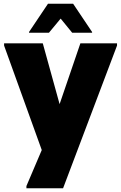

<svg xmlns="http://www.w3.org/2000/svg" viewBox="-20 -780 651 1032"><path d="M122 232V220L263 -111L412 -547H609V-535L319 232ZM218 64 2 -535V-547H210L322 -142ZM136 -604V-608L238 -760H373L475 -608V-604H368L306 -680L243 -604Z"/></svg>

Font: Kufam ExtraBold
Style: Regular
Weight: 800
Designer: Wael Morcos, Artur Schmal
Foundry: Original Type
Version: Version 1.300; ttfautohint (v1.8.3)